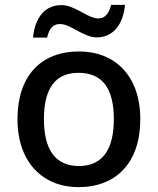

<svg xmlns="http://www.w3.org/2000/svg" viewBox="-20 -761 649 791"><path d="M116 -606H174C183 -644 199 -662 227 -662C272 -662 323 -607 379 -607C443 -607 487 -656 495 -741H438C428 -704 412 -685 385 -685C341 -685 290 -740 233 -740C168 -740 124 -692 116 -606ZM558 -270C558 -449 453 -549 306 -549C149 -549 52 -449 52 -270C52 -91 158 10 303 10C459 10 558 -91 558 -270ZM161 -270C161 -392 204 -461 304 -461C405 -461 449 -392 449 -270C449 -149 405 -77 305 -77C205 -77 161 -149 161 -270Z"/></svg>

Font: Noto Sans Gujarati UI Medium
Style: Regular
Weight: 500
Designer: Jelle Bosma - Monotype Design Team, Universal Thirst
Foundry: Monotype Imaging Inc.
Version: Version 2.106